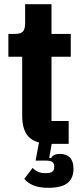

<svg xmlns="http://www.w3.org/2000/svg" viewBox="-20 -687 382 917"><path d="M211 210Q166 210 138.5 198Q111 186 96 167L136 115Q145 125 159.5 132.5Q174 140 198 140Q221 140 230 133Q239 126 239 110Q239 93 230 86.5Q221 80 198 80H150L171 -32L225 0H223Q151 0 118.5 -32Q86 -64 86 -134V-416H20V-525H52Q80 -525 90 -537Q100 -549 100 -576V-667H226V-525H318V-416H226V-109H308V0H227L215 68H225Q227 60 238 54Q249 48 265 48Q298 48 314.5 66Q331 84 331 119Q331 151 317 171.5Q303 192 276.5 201Q250 210 211 210Z"/></svg>

Font: IBM Plex Sans Condensed
Style: Bold
Weight: 700
Width: 3
Designer: Mike Abbink, Paul van der Laan, Pieter van Rosmalen
Foundry: Bold Monday
Version: Version 3.201